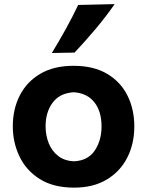

<svg xmlns="http://www.w3.org/2000/svg" viewBox="-20 -880 700 915"><path d="M333.5 14.2Q234.4 14.2 169.4 -26.9Q104.5 -67.9 72.8 -134.5Q41 -201.2 41 -277.8Q41 -360.4 74.5 -425.5Q107.9 -490.7 172.4 -528.6Q236.8 -566.4 330.1 -566.4Q426.3 -566.4 490.7 -528.1Q555.2 -489.7 587.6 -424.3Q620.1 -358.9 620.1 -277.8Q620.1 -194.8 586.4 -128.7Q552.7 -62.5 488.5 -24.2Q424.3 14.2 333.5 14.2ZM332.5 -111.3Q398.9 -114.3 431.4 -162.4Q463.9 -210.4 463.9 -277.8Q463.9 -349.1 429.9 -392.3Q396 -435.5 332.5 -440.4Q266.1 -437 231.7 -391.8Q197.3 -346.7 197.3 -277.8Q197.3 -234.4 212.4 -197Q227.5 -159.7 257.6 -136.5Q287.6 -113.3 332.5 -111.3ZM227.1 -627.4Q262.2 -685.1 293.7 -741.9Q325.2 -798.8 352.5 -856.4L526.4 -860.4Q484.9 -800.8 436.3 -742.9Q387.7 -685.1 335.4 -629.4Z"/></svg>

Font: Pinar-DS3-FD Bold
Style: Regular
Weight: 700
Designer: Amin Abedi
Version: Version 3.000